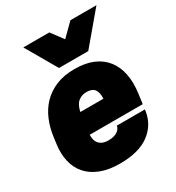

<svg xmlns="http://www.w3.org/2000/svg" viewBox="-188 -895 938 1023"><g transform="rotate(-30 281.0 -383.0)"><path d="M272 -780 327 -706 402 -780H562L402 -590H222L112 -780ZM186 -200Q185 -177 191 -162.5Q197 -148 207 -139.5Q217 -131 230 -127.5Q243 -124 258 -124Q293 -124 313 -137.5Q333 -151 335 -170H508L507 -163Q496 -83 431.5 -34.5Q367 14 250 14Q181 14 131.5 -5.5Q82 -25 52 -59.5Q22 -94 11 -142Q0 -190 8 -246L13 -284Q20 -339 40 -386.5Q60 -434 94 -469Q128 -504 176.5 -524Q225 -544 290 -544Q356 -544 403 -524Q450 -504 479 -467Q508 -430 518.5 -377.5Q529 -325 520 -260L512 -200ZM284 -406Q255 -406 233.5 -389Q212 -372 203 -330H345Q347 -368 333 -387Q319 -406 284 -406Z"/></g></svg>

Font: Tanohe Sans Black
Style: Italic
Weight: 900
Designer: Village Type and Design LLC & Cristiano Sobral
Foundry: Cooper Hewitt Smithsonian Design Museum
Version: Version 1.00;January 12, 2020;FontCreator 12.0.0.2547 64-bit